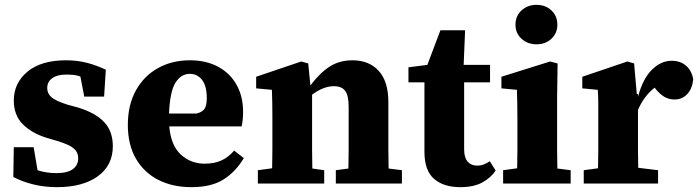

<svg xmlns="http://www.w3.org/2000/svg" viewBox="-20 -758 2888 793"><path d="M215 15Q163 15 117 3.5Q71 -8 35 -27L37 -150H119L135 -55Q171 -43 213 -43Q259 -43 281 -59.5Q303 -76 303 -104Q303 -129 284.5 -145Q266 -161 216 -176L172 -189Q111 -208 74 -245Q37 -282 37 -343Q37 -415 93.5 -462Q150 -509 253 -509Q299 -509 339.5 -498.5Q380 -488 417 -470L410 -359H328L312 -442Q299 -447 284.5 -448.5Q270 -450 253 -450Q216 -450 195.5 -435Q175 -420 175 -394Q175 -372 192.5 -356.5Q210 -341 261 -325L302 -314Q374 -292 410 -254Q446 -216 446 -154Q446 -75 384 -30Q322 15 215 15Z M764 -453Q728 -453 705 -417Q682 -381 678 -289H792Q818 -296 826 -310.5Q834 -325 834 -353Q834 -403 814.5 -428Q795 -453 764 -453ZM771 15Q693 15 634 -15Q575 -45 541.5 -102.5Q508 -160 508 -242Q508 -325 541.5 -385Q575 -445 633 -477Q691 -509 764 -509Q832 -509 881.5 -482Q931 -455 957.5 -407Q984 -359 984 -296Q984 -263 978 -236H679Q686 -157 727 -119.5Q768 -82 825 -82Q866 -82 895 -95.5Q924 -109 947 -136L987 -105Q954 -49 903.5 -17Q853 15 771 15Z M1045 0V-55L1104 -63Q1105 -100 1105 -140Q1105 -180 1105 -213V-271Q1105 -308 1104.5 -332.5Q1104 -357 1103 -387L1038 -393V-441L1224 -504L1253 -496L1262 -405Q1301 -457 1341.5 -483Q1382 -509 1436 -509Q1504 -509 1544 -465.5Q1584 -422 1584 -336V-214Q1584 -180 1584 -139.5Q1584 -99 1585 -62L1640 -55V0H1367V-55L1419 -62Q1420 -99 1420 -139.5Q1420 -180 1420 -214V-317Q1420 -364 1405.5 -383Q1391 -402 1359 -402Q1316 -402 1269 -367V-213Q1269 -180 1269 -139.5Q1269 -99 1270 -62L1319 -55V0Z M1881 15Q1812 15 1772.5 -19.5Q1733 -54 1733 -131V-418H1667V-480L1745 -490L1799 -633H1901L1895 -490H2004V-418H1897V-141Q1897 -107 1911.5 -90.5Q1926 -74 1951 -74Q1966 -74 1978.5 -79Q1991 -84 2003 -92L2027 -54Q2010 -26 1974 -5.5Q1938 15 1881 15Z M2058 0V-55L2116 -63Q2117 -100 2117 -140Q2117 -180 2117 -213V-264Q2117 -302 2116.5 -329.5Q2116 -357 2115 -387L2051 -393V-441L2252 -504L2283 -496L2281 -355V-213Q2281 -180 2281 -139.5Q2281 -99 2282 -62L2337 -55V0ZM2196 -575Q2159 -575 2134 -598Q2109 -621 2109 -656Q2109 -692 2134 -715Q2159 -738 2196 -738Q2233 -738 2257.5 -715Q2282 -692 2282 -656Q2282 -621 2257.5 -598Q2233 -575 2196 -575Z M2391 0V-55L2450 -63Q2451 -100 2451 -140Q2451 -180 2451 -213V-271Q2451 -309 2451 -333Q2451 -357 2449 -387L2385 -393V-441L2571 -504L2599 -496L2610 -370L2615 -369V-358Q2635 -433 2672.5 -470Q2710 -507 2754 -507Q2789 -507 2812.5 -487.5Q2836 -468 2843 -432Q2840 -393 2819 -370Q2798 -347 2766 -347Q2742 -347 2722.5 -359Q2703 -371 2686 -393L2684 -396Q2640 -362 2615 -304V-213Q2615 -181 2615 -141Q2615 -101 2616 -65L2698 -55V0Z"/></svg>

Font: Source Serif 4 SmText
Style: Bold
Weight: 700
Designer: Frank Grießhammer
Foundry: Adobe
Version: Version 4.005;hotconv 1.1.0;makeotfexe 2.6.0